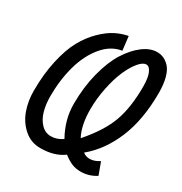

<svg xmlns="http://www.w3.org/2000/svg" viewBox="-156 -762 839 886"><g transform="rotate(30 264.0 -319.5)"><path d="M303.7 -29.3Q256.3 6.3 181.2 6.3Q131.3 6.3 94.5 -25.9Q57.6 -58.1 40.5 -105.7Q23.4 -153.3 23.4 -208Q23.4 -297.9 40 -371.3Q56.6 -444.8 82.5 -491.7Q108.4 -538.6 143.3 -572.8Q178.2 -606.9 210.4 -623.3Q242.7 -639.6 276.4 -646L285.2 -572.3Q229 -564 186.5 -513.2Q144 -462.4 123 -387.2Q102.1 -312 102.1 -224.1Q102.1 -181.2 112.1 -146Q122.1 -110.8 144 -88.1Q166 -65.4 196.3 -65.4Q228 -65.4 257.3 -85.9Q213.4 -164.1 213.4 -248Q213.4 -337.4 233.4 -414.8Q253.4 -492.2 284.9 -541.7Q316.4 -591.3 354 -619.4Q391.6 -647.5 428.2 -647.5Q447.3 -647.5 463.6 -640.1Q480 -632.8 495.4 -616Q510.7 -599.1 519.5 -566.2Q528.3 -533.2 528.3 -487.3Q528.3 -344.2 485.1 -241.2Q441.9 -138.2 367.2 -77.1Q381.3 -64.5 404.3 -64.5Q426.8 -64.5 454.6 -82L478.5 -17.1Q439.9 7.3 397 7.3Q369.1 7.3 347.9 -2Q326.7 -11.2 303.7 -29.3ZM413.1 -572.8Q395 -572.8 373.5 -546.9Q352.1 -521 334 -479.5Q315.9 -438 304 -379.9Q292 -321.8 292 -264.2Q292 -180.2 320.3 -126.5Q396.5 -213.9 423.8 -289.8Q451.2 -365.7 451.2 -476.1Q451.2 -523.9 440.4 -548.3Q429.7 -572.8 413.1 -572.8Z"/></g></svg>

Font: Fantasque Sans Mono
Style: Italic
Weight: 400
Italic angle: -11°
Monospace: yes
Designer: Jany Belluz
Version: Version 1.8.0 ; ttfautohint (v1.8.2)